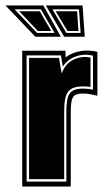

<svg xmlns="http://www.w3.org/2000/svg" viewBox="-72 -680 377 700"><path d="M9 0V-495H167V-471Q190 -488 220.5 -493.5Q251 -499 283 -491V-331Q269 -334 257.5 -336.5Q246 -339 230 -339Q202 -339 194 -325.5Q186 -312 186 -276V0ZM25 -18H170V-276Q170 -324 183 -340.5Q196 -357 230 -357Q238 -357 248.5 -356Q259 -355 267 -353V-477Q234 -485 204 -474Q174 -463 157 -437L150 -478H25ZM34 -27V-469H143L153 -412Q165 -447 195 -462Q225 -477 258 -470V-363Q251 -364 244 -364.5Q237 -365 230 -365Q192 -365 177 -346.5Q162 -328 162 -276V-27ZM57 -546 -52 -660H86L150 -546ZM162 -546 95 -660H229L237 -546ZM63 -560H127L77 -646H-19ZM170 -560H222L216 -646H119ZM66 -567 -2 -639H73L115 -567ZM174 -567 131 -639H209L214 -567Z"/></svg>

Font: Alumni Sans Collegiate One
Style: Regular
Weight: 400
Designer: Robert E. Leuschke
Foundry: Robert E. Leuschke
Version: Version 1.100